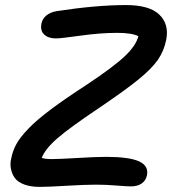

<svg xmlns="http://www.w3.org/2000/svg" viewBox="-20 -730 680 759"><path d="M138.2 8.8Q101.1 8.8 75.7 -0.7Q50.3 -10.3 38.8 -26.1Q27.3 -42 23.2 -62.7Q19 -83.5 24.9 -106Q30.8 -135.7 45.7 -162.1Q60.5 -188.5 93 -222.2Q125.5 -255.9 180.9 -297.4Q236.3 -338.9 319.8 -393.1Q428.7 -465.3 473.4 -507.8Q518.1 -550.3 526.9 -586.9Q501.5 -600.1 442.9 -600.1Q377 -600.1 298.3 -589.1Q219.7 -578.1 201.2 -578.1Q171.4 -578.1 154.8 -593.5Q138.2 -608.9 144 -637.2Q147.9 -656.2 163.3 -668.9Q178.7 -681.6 204.1 -686Q360.8 -710 478 -710Q570.3 -710 609.6 -672.4Q648.9 -634.8 637.2 -573.2Q628.4 -528.8 604.5 -494.1Q580.6 -459.5 529.1 -417.2Q477.5 -375 373 -304.2Q256.3 -226.1 207.8 -184.1Q159.2 -142.1 145 -106Q157.2 -101.1 184.1 -101.1Q214.4 -101.1 286.6 -105.5Q358.9 -109.9 398.9 -109.9Q490.2 -109.9 529.3 -92.3Q568.4 -74.7 561 -37.1Q556.6 -16.1 540 -4.6Q523.4 6.8 498 6.8Q480 6.8 439.7 3.4Q399.4 0 358.9 0Q316.4 0 242.4 4.4Q168.5 8.8 138.2 8.8Z"/></svg>

Font: Shantell Sans Normal
Style: Italic
Weight: 500
Italic angle: -11.31°
Designer: Stephen Nixon, Anya Danilova, Shantell Martin
Foundry: Arrow Type
Version: Version 1.006;[559af2be0]